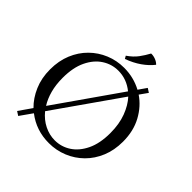

<svg xmlns="http://www.w3.org/2000/svg" viewBox="-231 -1046 1252 1252"><g transform="rotate(45 395.0 -419.5)"><path d="M395 -680Q482 -680 557 -640L596 -696L624 -678L585 -623Q650 -579 690 -505Q730 -431 730 -334Q730 -255 703.5 -191Q677 -127 630.5 -81Q584 -35 523 -10Q462 15 394 15Q277 15 188 -54L128 31L100 13L162 -76Q116 -121 88 -186Q60 -251 60 -331Q60 -410 86.5 -474Q113 -538 159.5 -584Q206 -630 266.5 -655Q327 -680 395 -680ZM157 -350Q157 -287 171 -235Q185 -183 210 -144L521 -589Q458 -640 381 -640Q321 -640 270 -607Q219 -574 188 -509.5Q157 -445 157 -350ZM409 -25Q469 -25 519.5 -58Q570 -91 601 -155.5Q632 -220 632 -315Q632 -398 608 -461.5Q584 -525 546 -566L230 -115Q266 -71 312.5 -48Q359 -25 409 -25ZM453 -870Q473 -871 494 -863Q515 -855 528 -841Q500 -805 456.5 -774.5Q413 -744 357 -724L346 -743Q387 -771 411 -803.5Q435 -836 453 -870Z"/></g></svg>

Font: Bona Nova SC
Style: Regular
Weight: 400
Designer: Mateusz Machalski
Foundry: Capitalics
Version: Version 4.001; ttfautohint (v1.8.4.7-5d5b)